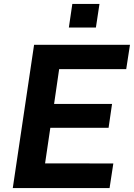

<svg xmlns="http://www.w3.org/2000/svg" viewBox="-20 -949 676 969"><path d="M44.5 0 152 -723H636L617 -600H278.5L253 -424.5H545.5L528 -304H234L207.5 -124.5L552 -124L533 0ZM327.5 -810 345 -929H482L464 -810Z"/></svg>

Font: Public Sans Thin
Style: Bold Italic
Weight: 700
Italic angle: -8°
Version: Version 2.001